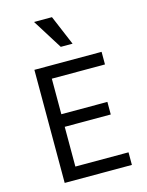

<svg xmlns="http://www.w3.org/2000/svg" viewBox="-141 -1062 881 1148"><g transform="rotate(-15 300.0 -488.5)"><path d="M113 0H529V-78H200V-324H485V-402H200V-622H529V-700H113ZM374 -792 296 -977H185L301 -792Z"/></g></svg>

Font: CommitMonoNiceRocks
Style: Regular
Weight: 400
Monospace: yes
Designer: Eigil Nikolajsen
Foundry: Eigil Nikolajsen
Version: Version 1.143